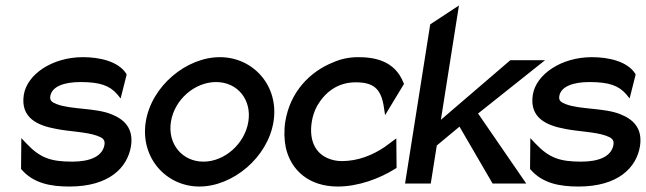

<svg xmlns="http://www.w3.org/2000/svg" viewBox="-20 -671 2362 702"><path d="M67 -324C54 -239 119 -212 184 -200C232 -190 295 -189 334 -175C354 -168 365 -161 362 -142C355 -99 309 -80 244 -80C165 -80 126 -94 76 -147L58 -166L57 -53L59 -51C103 0 167 11 234 11C378 11 446 -57 459 -137C469 -203 433 -235 388 -253C330 -277 241 -270 188 -290C170 -297 161 -303 164 -320C170 -355 215 -371 274 -371C346 -371 381 -358 409 -326L421 -311L443 -398L442 -401C413 -447 344 -462 283 -462C172 -462 79 -400 67 -324Z M513 -226C492 -95 587 11 709 11C831 11 959 -95 980 -226C1001 -357 906 -462 784 -462C662 -462 534 -357 513 -226ZM605 -226C618 -307 692 -371 770 -371C848 -371 901 -307 888 -226C875 -145 801 -80 724 -80C646 -80 592 -145 605 -226Z M1023 -226C1018 -193 1019 -160 1025 -131C1044 -48 1110 11 1215 11C1290 11 1368 -18 1425 -54L1430 -57L1429 -165L1387 -134C1343 -104 1289 -82 1230 -82C1210 -82 1193 -86 1177 -93C1134 -112 1109 -157 1120 -226C1123 -246 1130 -266 1139 -283C1167 -332 1213 -370 1280 -370C1344 -370 1374 -349 1384 -276L1388 -250L1457 -364L1455 -369C1423 -450 1348 -462 1290 -462C1258 -462 1227 -456 1198 -443C1115 -410 1041 -337 1023 -226Z M1461 0H1555L1577 -139L1660 -208L1781 0H1904L1728 -256L1973 -451H1846L1592 -233L1658 -651L1553 -582Z M1928 -324C1915 -239 1980 -212 2045 -200C2093 -190 2156 -189 2195 -175C2215 -168 2226 -161 2223 -142C2216 -99 2170 -80 2105 -80C2026 -80 1987 -94 1937 -147L1919 -166L1918 -53L1920 -51C1964 0 2028 11 2095 11C2239 11 2307 -57 2320 -137C2330 -203 2294 -235 2249 -253C2191 -277 2102 -270 2049 -290C2031 -297 2022 -303 2025 -320C2031 -355 2076 -371 2135 -371C2207 -371 2242 -358 2270 -326L2282 -311L2304 -398L2303 -401C2274 -447 2205 -462 2144 -462C2033 -462 1940 -400 1928 -324Z"/></svg>

Font: Charger Pro
Style: ExBdNarObl
Weight: 400
Designer: Jasper
Foundry: Cannot Into Space Fonts
Version: Version 1.09